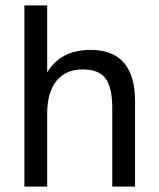

<svg xmlns="http://www.w3.org/2000/svg" viewBox="-20 -688 586 708"><path d="M285 -432Q222 -432 188 -389.5Q154 -347 154 -269V0H70V-668H154V-421Q204 -504 314 -504Q478 -504 478 -314V0H394V-289Q394 -366 369 -399Q344 -432 285 -432Z"/></svg>

Font: Atkinson Hyperlegible Pro
Style: Regular
Weight: 400
Designer: Elliott Scott, Megan Eiswerth, Linus Boman, Theodore Petrosky, Jacob Perez
Foundry: Braille Institute
Version: Version 1.5.1